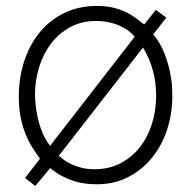

<svg xmlns="http://www.w3.org/2000/svg" viewBox="-20 -600 640 643"><path d="M64 -3.9 113.8 -68.8Q100.6 -86.4 87.9 -106.7Q75.2 -127 65.2 -151.9Q55.2 -176.8 49.1 -207.5Q43 -238.3 43 -276.4Q43 -339.4 61 -394.8Q79.1 -450.2 112.8 -491.5Q146.5 -532.7 195.1 -556.4Q243.7 -580.1 304.7 -580.1Q337.9 -580.1 362.5 -573.5Q387.2 -566.9 405.8 -557.4Q424.3 -547.9 438 -537.1Q451.7 -526.4 462.9 -518.1L502 -566.9L537.1 -541L493.2 -484.9Q517.1 -456.1 530 -422.9Q543 -389.6 549.1 -359.9Q555.2 -330.1 556.2 -307.9Q557.1 -285.6 557.1 -278.8Q557.1 -219.7 539.6 -166Q522 -112.3 489 -71.8Q456.1 -31.2 409.4 -7.1Q362.8 17.1 304.2 17.1Q289.1 17.1 271.2 15.4Q253.4 13.7 233.6 8.1Q213.9 2.4 192.1 -8.3Q170.4 -19 147.9 -37.1L98.1 22.9ZM176.8 -78.1Q183.6 -72.3 194.1 -64.7Q204.6 -57.1 219.2 -50Q233.9 -43 253.4 -38.1Q272.9 -33.2 297.4 -33.2Q344.2 -33.2 382.3 -52.7Q420.4 -72.3 447.3 -105.7Q474.1 -139.2 488.5 -184.1Q502.9 -229 502.9 -279.8Q502.9 -324.2 491.9 -364.3Q481 -404.3 459 -440.9ZM431.2 -477.1Q416 -494.1 398.7 -504.4Q381.3 -514.6 364 -520.3Q346.7 -525.9 330.6 -527.8Q314.5 -529.8 301.8 -529.8Q252.9 -529.8 214.6 -508.8Q176.3 -487.8 150.4 -453.4Q124.5 -418.9 110.8 -374.5Q97.2 -330.1 97.2 -283.2Q97.2 -269.5 99.4 -247.8Q101.6 -226.1 107.2 -202.1Q112.8 -178.2 122.8 -154.3Q132.8 -130.4 147.9 -111.8Z"/></svg>

Font: Ethiopic Sadiss
Style: Regular
Weight: 400
Designer: abass alamnehe
Foundry: Senamirmir Project
Version: Version 5.100